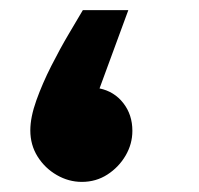

<svg xmlns="http://www.w3.org/2000/svg" viewBox="-20 -360 393 380"><path d="M142 0Q116 0 92.5 -13.5Q69 -27 54.5 -50Q40 -73 40 -102Q40 -128 52 -161.5Q64 -195 81.5 -229.5Q99 -264 116.5 -293.5Q134 -323 144 -340H234L177 -185Q206 -179 224 -156Q242 -133 242 -101Q242 -75 228.5 -52Q215 -29 192.5 -14.5Q170 0 142 0Z"/></svg>

Font: Noto Sans Thaana Black
Style: Regular
Weight: 900
Designer: David Williams
Foundry: Google Inc.
Version: Version 3.001; ttfautohint (v1.8.4.7-5d5b)